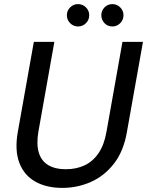

<svg xmlns="http://www.w3.org/2000/svg" viewBox="-20 -904 717 936"><path d="M284 12Q206 12 151.5 -19Q97 -50 74 -111Q51 -172 67 -262L145 -700H245L167 -261Q157 -201 169 -160.5Q181 -120 214.5 -99.5Q248 -79 301 -79Q352 -79 392.5 -98Q433 -117 460.5 -157.5Q488 -198 499 -261L577 -700H677L599 -262Q583 -168 536.5 -107.5Q490 -47 424 -17.5Q358 12 284 12ZM360 -775Q338 -775 322 -791Q306 -807 306 -830Q306 -852 322 -868Q338 -884 360 -884Q383 -884 399 -868Q415 -852 415 -830Q415 -807 399 -791Q383 -775 360 -775ZM528 -775Q505 -775 489.5 -791Q474 -807 474 -830Q474 -852 489.5 -868Q505 -884 528 -884Q550 -884 566 -868Q582 -852 582 -830Q582 -807 566 -791Q550 -775 528 -775Z"/></svg>

Font: DM Sans 12pt Medium
Style: Italic
Weight: 500
Italic angle: -10°
Version: Version 4.004;gftools[0.9.30]